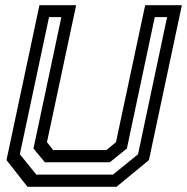

<svg xmlns="http://www.w3.org/2000/svg" viewBox="-20 -720 721 740"><path d="M86 0 5 -103 132 -700H273.5L161 -172L185 -141.5H390L427 -172L539.5 -700H681L554 -103L429 0ZM120 -47H415.5L512 -125.5L624 -654H576.5L469 -147.5L403 -94.5H153L109 -147.5L216.5 -654H169L56.5 -125.5Z"/></svg>

Font: Tourney Thin Medium
Style: Italic
Weight: 500
Italic angle: -12°
Version: Version 1.015